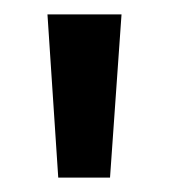

<svg xmlns="http://www.w3.org/2000/svg" viewBox="-20 -666 235 267"><path d="M46 -646H149L133 -419H61Z"/></svg>

Font: Mukta Vaani SemiBold
Style: Regular
Weight: 600
Designer: Noopur Datye, Girish Dalvi, Yashodeep Gholap, Pallavi Karambelkar
Foundry: Ek Type
Version: Version 2.538;PS 1.000;hotconv 16.6.51;makeotf.lib2.5.65220;